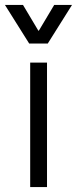

<svg xmlns="http://www.w3.org/2000/svg" viewBox="-40 -756 311 776"><path d="M150 -503V0H82V-503ZM53 -736 115 -632H117L179 -736H251L153 -580H78L-20 -736Z"/></svg>

Font: Museo Sans Light
Style: Regular
Weight: 300
Designer: Jos Buivenga
Foundry: Jos Buivenga & Rosetta Type Foundry (extension, remastering)
Version: Version 3.600;PS 1.000;hotconv 1.0.88;makeotf.lib2.5.647800;